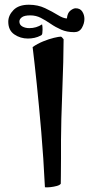

<svg xmlns="http://www.w3.org/2000/svg" viewBox="-20 -753 377 812"><path d="M249 -587Q249 -548 247.5 -490Q246 -432 243.5 -369.5Q241 -307 239.5 -251.5Q238 -196 238 -161Q238 -124 238 -83.5Q238 -43 237.5 -13Q237 17 237 24Q233 30 220 33.5Q207 37 193 38.5Q179 40 170 39Q164 -85 154.5 -195.5Q145 -306 135.5 -397.5Q126 -489 118 -554Q138 -568 162.5 -578Q187 -588 208 -593Q229 -598 237 -598Q241 -598 249 -587ZM98 -590Q66 -590 40.5 -607.5Q15 -625 15 -661Q15 -688 37 -710.5Q59 -733 102 -733Q140 -733 170.5 -718.5Q201 -704 224.5 -689.5Q248 -675 263 -675Q265 -698 277.5 -708Q290 -718 300 -718Q319 -718 328 -704Q337 -690 337 -673Q337 -654 326.5 -635.5Q316 -617 294 -617Q263 -617 239 -627.5Q215 -638 194 -652.5Q173 -667 152.5 -677.5Q132 -688 108 -688Q83 -688 72.5 -680Q62 -672 62 -662Q62 -648 74.5 -641Q87 -634 104 -634Q134 -634 158 -650Q160 -642 160 -628Q160 -620 159 -612.5Q158 -605 153 -603Q140 -596 126 -593Q112 -590 98 -590Z"/></svg>

Font: Ruwudu
Style: Bold
Weight: 700
Designer: Becca Hirsbrunner Spalinger
Foundry: SIL International
Version: Version 3.000